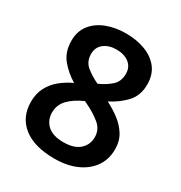

<svg xmlns="http://www.w3.org/2000/svg" viewBox="-172 -844 917 975"><g transform="rotate(30 286.0 -356.5)"><path d="M286 -723Q348 -723 398.5 -704Q449 -685 478.5 -647Q508 -609 508 -552Q508 -487 470 -446Q432 -405 377 -377Q417 -357 452 -330.5Q487 -304 509 -268.5Q531 -233 531 -185Q531 -125 500 -81.5Q469 -38 414.5 -14Q360 10 287 10Q168 10 104 -41Q40 -92 40 -181Q40 -230 59.5 -266.5Q79 -303 111 -329Q143 -355 182 -373Q132 -403 97.5 -445.5Q63 -488 63 -553Q63 -609 93.5 -647Q124 -685 174.5 -704Q225 -723 286 -723ZM285 -628Q241 -628 212 -606Q183 -584 183 -544Q183 -500 213.5 -474.5Q244 -449 287 -429Q328 -447 357.5 -473Q387 -499 387 -544Q387 -584 358.5 -606Q330 -628 285 -628ZM160 -187Q160 -143 191 -114Q222 -85 285 -85Q347 -85 379 -113.5Q411 -142 411 -187Q411 -232 375 -261.5Q339 -291 290 -314L276 -321Q222 -297 191 -265Q160 -233 160 -187Z"/></g></svg>

Font: Noto Sans Medefaidrin SemiBold
Style: Regular
Weight: 600
Designer: Dalton Maag Ltd
Foundry: Dalton Maag Ltd
Version: Version 1.002; ttfautohint (v1.8.4.7-5d5b)